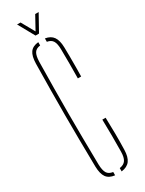

<svg xmlns="http://www.w3.org/2000/svg" viewBox="-245 -972 764 1009"><g transform="rotate(-30 137.0 -467.0)"><path d="M122 5Q87 1 71.5 -20.8Q56 -42.5 55 -87Q53.5 -173.5 52.8 -250Q52 -326.5 52 -399.5Q52 -472.5 52.8 -548.8Q53.5 -625 55 -711Q56 -756.5 71.5 -778Q87 -799.5 122 -803V-783Q96.5 -780 86.2 -763.5Q76 -747 75 -711Q73.5 -625 72.8 -548.8Q72 -472.5 72 -399.5Q72 -326.5 72.8 -250Q73.5 -173.5 75 -87Q76 -52 86.2 -35.2Q96.5 -18.5 122 -15ZM207 -534Q208.5 -622.5 207 -711Q206.5 -745 196.5 -761.5Q186.5 -778 162 -782V-802.5Q195 -797.5 210.5 -775.5Q226 -753.5 227 -711Q227.5 -690.5 227.8 -656.5Q228 -622.5 227.8 -588.5Q227.5 -554.5 227 -534ZM162 4.5V-15.5Q188.5 -19.5 199.5 -36.2Q210.5 -53 211 -87Q212 -136 211.5 -184.8Q211 -233.5 210 -282H230Q231.5 -229.5 232 -184.5Q232.5 -139.5 231 -87Q230 -44 213.8 -22Q197.5 0 162 4.5ZM127 -840 72 -939H93L138 -859L182 -939H203L148 -840Z"/></g></svg>

Font: Big Shoulders Stencil Display Thin
Style: Regular
Weight: 100
Designer: Patric King
Foundry: XO Type Co
Version: Version 1.000